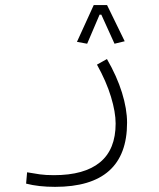

<svg xmlns="http://www.w3.org/2000/svg" viewBox="-20 -515 626 754"><path d="M196.3 218.8Q131.3 218.8 82.5 206.1L86.4 161.6Q113.8 166.5 136.5 169.7Q159.2 172.9 191.9 172.9Q311.5 172.9 372.8 122.3Q434.1 71.8 434.1 -29.8Q434.1 -74.7 415.8 -135Q397.5 -195.3 360.8 -261.2L399.9 -283.2Q439 -215.8 459 -151.4Q479 -86.9 479 -33.2Q479 218.8 196.3 218.8ZM400.4 -495.1 469.7 -353 429.7 -343.3 377.9 -457.5H371.1L322.3 -343.3L282.2 -350.6L348.1 -495.1Z"/></svg>

Font: Cascadia Mono ExtraLight
Style: Regular
Weight: 200
Monospace: yes
Designer: Aaron Bell
Foundry: Saja Typeworks
Version: Version 2404.023; ttfautohint (v1.8.4)